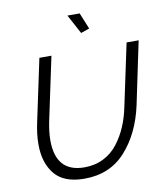

<svg xmlns="http://www.w3.org/2000/svg" viewBox="-98 -997 928 1082"><g transform="rotate(-10 366.5 -456.0)"><path d="M362 -917H432L470 -824L421 -807ZM75 -230Q75 -287 89 -352L165 -710H234L158 -352Q145 -290 145 -241Q145 -58 309 -58Q370 -58 419 -83Q468 -108 501 -151.5Q534 -195 555 -244.5Q576 -294 588 -352L664 -710H733L658 -352Q624 -195 534 -95Q444 5 298 5Q181 5 128 -59.5Q75 -124 75 -230Z"/></g></svg>

Font: Raleway-v4020
Style: Italic
Weight: 400
Italic angle: -12°
Designer: Matt McInerney, Pablo Impallari, Rodrigo Fuenzalida
Foundry: Matt McInerney, Pablo Impallari, Rodrigo Fuenzalida
Version: Version 4.020;PS 004.020;hotconv 1.0.88;makeotf.lib2.5.64775